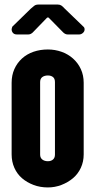

<svg xmlns="http://www.w3.org/2000/svg" viewBox="-20 -811 418 842"><path d="M347 -134Q347 -102 334.5 -75Q322 -48 300 -29.5Q278 -11 249.5 0Q221 11 190 11Q156 11 127 0Q98 -11 76.5 -29.5Q55 -48 43 -75Q31 -102 31 -134V-448Q31 -481 43 -508Q55 -535 76.5 -554.5Q98 -574 127 -584Q156 -594 190 -594Q221 -594 249.5 -584Q278 -574 300 -554.5Q322 -535 334.5 -508Q347 -481 347 -448ZM221 -451Q221 -466 212.5 -473Q204 -480 190 -480Q175 -480 165.5 -473Q156 -466 156 -451V-133Q156 -119 165.5 -111.5Q175 -104 190 -104Q204 -104 212.5 -111.5Q221 -119 221 -133ZM115 -773Q123 -780 130 -785.5Q137 -791 148 -791H234Q243 -791 249.5 -786.5Q256 -782 264 -773L346 -694Q351 -690 351 -682Q351 -673 343.5 -666.5Q336 -660 328 -660H276Q267 -660 258 -668L193 -734H187L123 -668Q114 -660 105 -660H53Q43 -660 37 -666.5Q31 -673 31 -683Q31 -685 32 -687.5Q33 -690 34 -694Z"/></svg>

Font: H.H. Samuel
Style: Regular
Weight: 900
Width: 1
Designer: deFharo
Foundry: deFharo
Version: Version 1.009